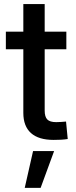

<svg xmlns="http://www.w3.org/2000/svg" viewBox="-20 -685 374 944"><path d="M306.2 -529.3V-442.9H8.8V-529.3ZM94.7 -665H199.7V-141.6Q199.7 -110.8 212.4 -97.7Q225.1 -84.5 256.3 -84.5Q266.6 -84.5 280.5 -85.4Q294.4 -86.4 304.7 -87.4L313 -1.5Q298.3 1 279.5 2Q260.7 2.9 243.7 2.9Q169.9 2.9 132.3 -30.8Q94.7 -64.5 94.7 -129.9ZM101.6 238.8 142.6 57.6H246.1L179.7 238.8Z"/></svg>

Font: Inter 24pt Medium
Style: Regular
Weight: 500
Designer: Rasmus Andersson
Foundry: rsms
Version: Version 4.001;git-66647c0bb